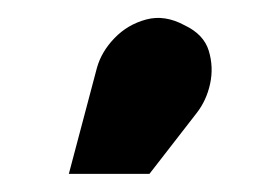

<svg xmlns="http://www.w3.org/2000/svg" viewBox="-20 -790 307 212"><path d="M197 -665Q208 -679 212 -697.5Q216 -716 210.5 -734Q205 -752 184 -762Q162 -774 141.5 -768.5Q121 -763 106.5 -748Q92 -733 87 -715L56 -598H145Z"/></svg>

Font: Advent Pro Black
Style: Regular
Weight: 900
Version: Version 3.000